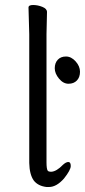

<svg xmlns="http://www.w3.org/2000/svg" viewBox="-20 -727 340 768"><path d="M300 -440Q300 -418 287.5 -405Q275 -392 254 -392Q233 -392 216 -412.5Q199 -433 199 -454Q199 -475 211 -488Q223 -501 244 -501Q265 -501 282.5 -481.5Q300 -462 300 -440ZM171 -44Q175 -40 183 -40H185Q206 -41 232 -68Q244 -79 253.5 -79Q263 -79 263 -63Q263 -47 236 -13Q206 21 176 21H166Q132 17 115 -5Q98 -29 97 -75V-590L94 -697Q94 -707 112.5 -707Q131 -707 149.5 -699.5Q168 -692 168 -679L166 -590V-78Q166 -51 171 -44Z"/></svg>

Font: Moon Stars Kai T
Style: Regular
Weight: 400
Designer: GuiWonder
Version: Version 1.101